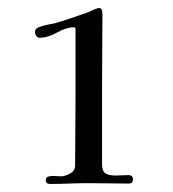

<svg xmlns="http://www.w3.org/2000/svg" viewBox="-20 -831 430 478"><path d="M311 -384Q311 -374 301 -374Q276 -374 250 -374.5Q224 -375 198 -375Q175 -375 151.5 -374Q128 -373 105 -373Q94 -373 94 -382Q94 -390 100.5 -391.5Q107 -393 112 -393Q117 -393 122 -392.5Q127 -392 131 -392Q142 -392 154.5 -399Q167 -406 167 -419Q167 -460 167.5 -501Q168 -542 168 -583V-757Q168 -763 164 -763Q145 -763 122 -750Q99 -737 78 -737Q74 -737 70.5 -741.5Q67 -746 67 -750Q67 -760 76 -763Q86 -767 96 -769Q106 -771 116 -773Q137 -779 157.5 -786Q178 -793 198 -800Q203 -802 212.5 -806.5Q222 -811 227 -811Q232 -811 233.5 -805.5Q235 -800 235 -796Q235 -749 234.5 -701Q234 -653 234 -606V-423Q234 -405 242.5 -399.5Q251 -394 267 -394Q275 -394 283.5 -394.5Q292 -395 300 -395Q311 -395 311 -384Z"/></svg>

Font: Kaisei Opti Medium
Style: Regular
Weight: 500
Designer: Font-Kai, 金井和夫
Foundry: KAZUO KANAI
Version: Version 5.003